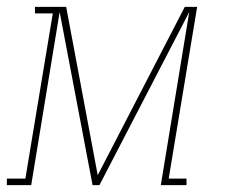

<svg xmlns="http://www.w3.org/2000/svg" viewBox="-36 -540 656 560"><path d="M508 0H433L516 -505L254 0H234L138 -505L55 0H-16V-19H38L118 -501H66V-520H157L249 -29L503 -520H539L456 -19H508Z"/></svg>

Font: Iosevka HT Thin Extended
Style: Italic
Weight: 100
Width: 7
Italic angle: -9°
Monospace: yes
Designer: Belleve Invis
Foundry: Belleve Invis
Version: Version 32.3.0; ttfautohint (v1.8.4)